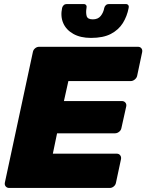

<svg xmlns="http://www.w3.org/2000/svg" viewBox="-20 -932 726 952"><path d="M26 0Q15 0 8.5 -7.5Q2 -15 4 -26L143 -674Q145 -685 154 -692.5Q163 -700 174 -700H664Q675 -700 681 -692.5Q687 -685 685 -674L660 -556Q658 -546 648.5 -538Q639 -530 628 -530H319L297 -431H584Q595 -431 601.5 -423.5Q608 -416 606 -405L582 -297Q580 -286 570.5 -278.5Q561 -271 550 -271H263L242 -170H559Q570 -170 576 -162Q582 -154 580 -143L555 -26Q553 -15 544 -7.5Q535 0 524 0ZM431 -744Q379 -744 343.5 -764Q308 -784 293.5 -817.5Q279 -851 288 -893Q290 -901 296 -906.5Q302 -912 311 -912H394Q403 -912 407 -906.5Q411 -901 409 -893Q405 -870 409.5 -853Q414 -836 440 -836Q466 -836 479.5 -853Q493 -870 497 -893Q499 -901 505 -906.5Q511 -912 520 -912H603Q612 -912 616 -906.5Q620 -901 618 -893Q610 -851 589 -817.5Q568 -784 530 -764Q492 -744 431 -744Z"/></svg>

Font: Rubik ExtraBold
Style: Italic
Weight: 800
Italic angle: -12°
Designer: Hubert and Fischer
Foundry: Hubert and Fischer
Version: Version 2.300;gftools[0.9.30]